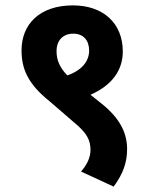

<svg xmlns="http://www.w3.org/2000/svg" viewBox="-20 -652 563 713"><path d="M452 -98C452 -153 430 -210 355 -269L316 -300C395 -335 436 -390 436 -461C436 -565 364 -632 251 -632C127 -632 60 -562 60 -465C60 -396 84 -340 164 -276L252 -200C305 -157 316 -130 316 -95C316 -67 303 -40 281 -15L402 41C436 -5 452 -47 452 -98ZM190 -462C190 -502 214 -527 252 -527C290 -527 311 -502 311 -464C311 -427 287 -392 230 -372C202 -401 190 -428 190 -462Z"/></svg>

Font: Noto Sans Devanagari SemiCondensed
Style: Bold
Weight: 700
Width: 4
Designer: Jelle Bosma - Monotype Design Team
Foundry: Monotype Imaging Inc.
Version: Version 2.004